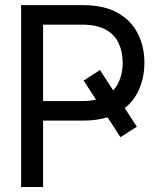

<svg xmlns="http://www.w3.org/2000/svg" viewBox="-20 -748 628 768"><path d="M379.9 -467.8 527.3 -241.2 461.9 -199.2 314.5 -425.8ZM64.5 0V-727.5H310.5Q396 -727.5 450.4 -696.8Q504.9 -666 531.2 -613.8Q557.6 -561.5 557.6 -497.1Q557.6 -433.1 531.5 -380.4Q505.4 -327.6 450.9 -296.6Q396.5 -265.6 311.5 -265.6H135.7V-343.8H308.6Q367.2 -343.8 402.8 -363.8Q438.5 -383.8 454.6 -418.7Q470.7 -453.6 470.7 -497.1Q470.7 -541 454.6 -575.4Q438.5 -609.9 402.6 -629.6Q366.7 -649.4 307.6 -649.4H152.3V0Z"/></svg>

Font: Inter Tight
Style: Regular
Weight: 400
Designer: Rasmus Andersson
Foundry: rsms
Version: Version 3.002